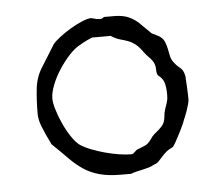

<svg xmlns="http://www.w3.org/2000/svg" viewBox="-38 -440 568 487"><g transform="rotate(-5 245.5 -197.0)"><path d="M82.5 -87.9Q68.4 -116.7 61.3 -134.8Q54.2 -152.8 54.2 -168Q54.2 -203.1 57.6 -232.7Q61 -262.2 76.7 -286.1L110.4 -340.3Q115.7 -347.2 128.7 -357.2Q141.6 -367.2 156.7 -376.2Q171.9 -385.3 186.8 -391.6Q201.7 -397.9 210.4 -397.9Q218.8 -395.5 223.9 -394.5Q229 -393.6 232.4 -393.6Q236.8 -393.6 239 -395Q241.2 -396.5 243.2 -397.9H267.6Q285.6 -397.9 299.3 -393.8Q313 -389.6 328.6 -377L359.9 -346.2L378.4 -336.9Q388.2 -330.6 391.8 -321.8Q395.5 -313 397.5 -303.5Q399.4 -293.9 401.4 -284.4Q403.3 -274.9 409.7 -267.6Q415 -260.3 418.9 -257.1Q422.9 -253.9 426 -251Q429.2 -248 431.6 -243.7Q434.1 -239.3 436 -230Q436 -226.1 436.5 -219Q437 -211.9 437.5 -203.4Q438 -194.8 438.2 -186.3Q438.5 -177.7 438.5 -170.4Q438.5 -166.5 436.3 -158.4Q434.1 -150.4 431.2 -142.1Q428.2 -133.8 425.5 -127.2Q422.9 -120.6 422.4 -120.1Q420.9 -114.7 416.3 -105Q411.6 -95.2 406.5 -85.2Q401.4 -75.2 396.5 -66.4Q391.6 -57.6 388.7 -54.2Q377 -48.8 370.4 -43Q363.8 -37.1 358.9 -31.5Q354 -25.9 349.4 -21Q344.7 -16.1 336.9 -13.7Q330.1 -9.8 322.8 -7.6Q315.4 -5.4 307.6 -3.7Q299.8 -2 292 -0.2Q284.2 1.5 276.9 4.4H252.4Q218.8 4.4 196.3 -2Q173.8 -8.3 156 -20.3Q138.2 -32.2 121.6 -49.3Q105 -66.4 82.5 -87.9ZM94.7 -202.6Q94.7 -191.9 100.1 -174.3Q105.5 -156.7 113.8 -138.4Q122.1 -120.1 132.6 -104.2Q143.1 -88.4 152.8 -81.1Q164.1 -73.2 180.9 -66.7Q197.8 -60.1 215.8 -55.2Q233.9 -50.3 251.2 -47.6Q268.6 -44.9 281.2 -44.9Q284.7 -44.9 286.9 -46.4Q289.1 -47.9 291 -49.8Q293 -51.8 295.2 -53.7Q297.4 -55.7 300.8 -56.6Q307.6 -59.6 312.3 -61.3Q316.9 -63 320.3 -64.7Q323.7 -66.4 326.9 -69.6Q330.1 -72.8 334.5 -78.6Q338.9 -85.9 344.7 -90.8Q350.6 -95.7 356 -100.3Q361.3 -105 366 -110.6Q370.6 -116.2 372.6 -125Q373 -126.5 373.5 -129.9Q374 -133.3 374.3 -136.5Q374.5 -139.6 375 -142.3Q375.5 -145 376 -145.5Q377.4 -151.9 379.2 -156.5Q380.9 -161.1 382.3 -165.5Q383.8 -169.9 384.8 -175Q385.7 -180.2 385.7 -187.5Q385.7 -203.1 382.8 -216.1Q379.9 -229 365.7 -239.3Q363.8 -245.6 363.5 -248.5Q363.3 -251.5 363.3 -253.4Q363.3 -261.2 361.3 -266.8Q359.4 -272.5 355.7 -277.3Q352.1 -282.2 347.2 -287.1Q342.3 -292 336.9 -298.8Q325.7 -314.9 316.4 -321.8Q307.1 -328.6 298.1 -331.8Q289.1 -335 279.1 -337.6Q269 -340.3 255.9 -348.6H209.5Q209 -348.6 205.3 -347.2Q201.7 -345.7 196.5 -343.3Q191.4 -340.8 186 -338.1Q180.7 -335.4 177.2 -333Q163.1 -325.7 148.7 -310.1Q134.3 -294.4 122.1 -275.6Q109.9 -256.8 102.3 -237.3Q94.7 -217.8 94.7 -202.6Z"/></g></svg>

Font: IM FELL English
Style: Regular
Weight: 400
Designer: Igino Marini
Foundry: Igino Marini
Version: 3.00